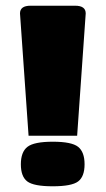

<svg xmlns="http://www.w3.org/2000/svg" viewBox="-20 -645 370 672"><path d="M250 -170H80L50 -598Q50 -625 87 -625H243Q280 -625 280 -598ZM75.5 -10Q53 -27 53 -70Q53 -113 76 -131Q99 -149 165 -149Q231 -149 253.5 -131Q276 -113 276 -70Q276 -27 253.5 -10Q231 7 164.5 7Q98 7 75.5 -10Z"/></svg>

Font: Myanmar Thuriya
Style: Regular
Weight: 400
Designer: Danh Hong
Foundry: Google Inc.
Version: Version 2.00 November 23, 2015